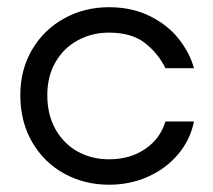

<svg xmlns="http://www.w3.org/2000/svg" viewBox="-20 -504 593 535"><path d="M36.6 -238.8Q36.6 -309.6 69.3 -365.5Q102.1 -421.4 158.7 -452.6Q215.3 -483.9 283.7 -483.9Q348.1 -483.9 397.9 -459Q447.8 -434.1 478.3 -395.3Q508.8 -356.4 520.5 -314H440.9Q421.4 -354.5 384.3 -383.8Q347.2 -413.1 283.7 -413.1Q236.3 -413.1 197 -391.8Q157.7 -370.6 134.8 -331.1Q111.8 -291.5 111.8 -238.8Q111.8 -184.6 134.5 -144Q157.2 -103.5 196.3 -81.8Q235.4 -60.1 283.7 -60.1Q342.3 -60.1 384.5 -88.9Q426.8 -117.7 440.9 -165.5H520.5Q510.3 -114.7 476.8 -74.7Q443.4 -34.7 393.1 -12Q342.8 10.7 283.7 10.7Q215.8 10.7 159.4 -20Q103 -50.8 69.8 -107.7Q36.6 -164.6 36.6 -238.8Z"/></svg>

Font: Glacial Indifference
Style: Regular
Weight: 400
Designer: Alfredo Marco Pradil
Foundry: Alfredo Marco Pradil
Version: Version 1.312